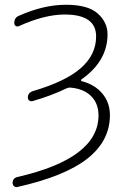

<svg xmlns="http://www.w3.org/2000/svg" viewBox="-20 -550 525 807"><path d="M53 236Q45 238 39 232.5Q33 227 33 219Q33 199 53 194Q394 116 394 -65Q394 -116 362 -147Q330 -178 273 -182Q268 -182 258 -178Q199 -149 117 -125Q109 -123 103 -127.5Q97 -132 97 -140Q97 -160 118 -167Q255 -207 319.5 -263.5Q384 -320 384 -397Q384 -489 252 -489Q167 -489 59 -440Q52 -437 46 -441Q40 -445 40 -453Q40 -476 60 -484Q164 -530 257 -530Q350 -530 391 -493Q432 -456 432 -406Q432 -293 322 -216Q320 -214 320.5 -212Q321 -210 323 -209Q378 -195 410 -157Q442 -119 442 -66Q442 42 347.5 116.5Q253 191 53 236Z"/></svg>

Font: Rounded Mplus 1c Light
Style: Regular
Weight: 300
Version: Version 1.059.20150529